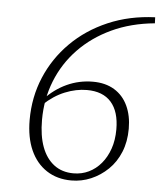

<svg xmlns="http://www.w3.org/2000/svg" viewBox="-50 -707 640 764"><g transform="rotate(5 270.0 -325.0)"><path d="M263 13Q206 13 164 -14.5Q122 -42 99.5 -92.5Q77 -143 77 -213Q77 -304 110.5 -383.5Q144 -463 205.5 -524.5Q267 -586 352 -622.5Q437 -659 539 -663L540 -639Q445 -630 369 -594.5Q293 -559 238.5 -502.5Q184 -446 155 -373Q126 -300 126 -217Q126 -154 142.5 -109.5Q159 -65 191 -40.5Q223 -16 269 -16Q302 -16 330 -29.5Q358 -43 379 -68Q400 -93 412 -127.5Q424 -162 424 -205Q424 -276 391 -313.5Q358 -351 294 -351Q251 -351 206.5 -333Q162 -315 122 -277L114 -300L122 -298Q162 -341 211 -363.5Q260 -386 315 -386Q365 -386 400.5 -364.5Q436 -343 454.5 -303.5Q473 -264 473 -212Q473 -160 456 -118.5Q439 -77 409 -48Q379 -19 341.5 -3Q304 13 263 13Z"/></g></svg>

Font: Source Serif 4 18pt Light
Style: Italic
Weight: 300
Italic angle: -12°
Designer: Frank Grießhammer
Foundry: Adobe Systems Incorporated
Version: Version 4.004;hotconv 1.0.116;makeotfexe 2.5.65601